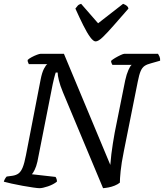

<svg xmlns="http://www.w3.org/2000/svg" viewBox="-31 -986 859 1006"><path d="M176 0Q167 0 142.5 -3.5Q118 -7 87.5 -12.5Q57 -18 30 -24Q3 -30 -11 -34Q-9 -42 -4.5 -49.5Q0 -57 4 -61L34 -65Q54 -68 66.5 -77.5Q79 -87 88 -109Q97 -131 105 -173L182 -570Q189 -606 199.5 -626Q210 -646 217 -650H120Q119 -654 116 -659.5Q113 -665 114 -672Q121 -679 135 -686.5Q149 -694 162.5 -699Q176 -704 181 -704H304L547 -122Q549 -150 552.5 -178.5Q556 -207 560.5 -235Q565 -263 570 -291L625 -565Q632 -597 642 -619.5Q652 -642 659 -646H558Q556 -649 553.5 -655Q551 -661 551 -667Q558 -674 572.5 -682.5Q587 -691 601 -697.5Q615 -704 620 -704H797Q800 -700 804.5 -690Q809 -680 808 -668L759 -654Q739 -649 726.5 -640.5Q714 -632 706 -613.5Q698 -595 691 -559L618 -194Q605 -130 601 -89Q597 -48 597 -29Q586 -20 570 -13.5Q554 -7 538 -4Q522 -1 509 0L299 -502Q284 -538 277.5 -565Q271 -592 271 -606H261Q260 -603 257.5 -595Q255 -587 252 -574.5Q249 -562 245 -544L165 -139Q159 -113 150.5 -96Q142 -79 136 -73L260 -59Q263 -55 265.5 -47.5Q268 -40 267 -34Q248 -19 220 -9.5Q192 0 176 0ZM470 -769Q458 -769 441.5 -791.5Q425 -814 405.5 -853Q386 -892 364 -941Q370 -949 376 -956Q382 -963 394 -966L483 -864L614 -966Q627 -961 634 -955Q641 -949 642 -941Q599 -892 565 -853Q531 -814 507.5 -791.5Q484 -769 470 -769Z"/></svg>

Font: Texturina 12pt Medium
Style: Italic
Weight: 500
Italic angle: -11°
Designer: Guillermo Torres Carreño
Foundry: Omnibus-Type
Version: Version 1.002